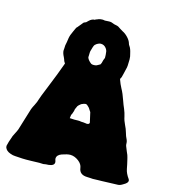

<svg xmlns="http://www.w3.org/2000/svg" viewBox="-135 -1042 1046 1172"><g transform="rotate(15 388.0 -455.5)"><path d="M454.6 -305.7C454.6 -307.6 454.1 -309.1 453.6 -309.6C453.6 -309.6 440.4 -368.2 440.4 -368.2C440.4 -368.2 432.6 -379.9 432.6 -379.9C427.2 -390.1 419.4 -398.9 410.2 -405.8C406.7 -408.2 403.3 -409.2 400.4 -409.2C394.5 -409.2 385.7 -406.2 374.5 -400.9C372.1 -398.4 370.1 -397 367.7 -395.5C367.2 -395 366.2 -394 365.7 -393.6C365.2 -392.6 364.3 -392.1 362.8 -391.6C355.5 -384.3 352.1 -379.4 352.1 -376.5C352.1 -376.5 345.2 -361.3 345.2 -361.3C345.2 -356 342.3 -344.7 335.9 -328.6C332.5 -325.7 330.1 -316.4 329.1 -300.3C339.4 -299.3 349.1 -298.8 358.9 -298.8C358.9 -298.8 381.8 -299.3 381.8 -299.3C390.1 -299.3 396.5 -298.8 400.9 -297.4C411.6 -297.4 421.9 -296.4 431.6 -294.9C433.1 -294.4 434.6 -293.9 437 -293.9C448.7 -293.9 454.6 -297.9 454.6 -305.7ZM394.5 -651.9C399.9 -652.3 405.3 -654.3 410.6 -657.7C416 -661.1 420.9 -664.1 425.3 -666C425.3 -666 430.2 -676.3 430.2 -676.3C433.1 -690.4 437 -701.7 441.4 -710.9C441.4 -725.6 440.9 -736.3 439.5 -743.2C439.5 -752.9 436 -762.2 429.2 -771C420.4 -782.2 409.2 -788.1 396 -788.1C388.2 -788.1 379.9 -785.6 371.6 -780.3C363.3 -774.9 357.9 -769.5 355.5 -763.2C353 -757.8 350.6 -749.5 347.7 -738.8C344.7 -730.5 343.3 -723.6 343.3 -717.8C343.3 -711.4 343.3 -705.1 342.8 -697.8C342.3 -694.3 342.3 -691.9 342.3 -689.9C343.3 -688.5 343.8 -686.5 343.8 -684.1C348.6 -673.8 357.4 -663.6 370.1 -654.3C373.5 -652.3 378.4 -651.4 385.3 -651.4C385.3 -651.4 394.5 -651.9 394.5 -651.9ZM565.4 -605.5C570.8 -589.4 578.1 -573.2 586.4 -557.6C597.2 -538.6 606.9 -515.1 616.2 -487.8C621.6 -471.7 627.9 -456.1 634.8 -440.4C641.1 -425.8 645.5 -411.1 648.9 -396C652.3 -378.9 658.2 -362.8 665.5 -348.1C672.9 -333.5 678.7 -318.8 682.6 -304.7C686.5 -290 691.9 -275.9 698.7 -262.7C701.2 -257.3 702.6 -251 703.1 -244.1C703.1 -237.3 703.6 -231.4 705.1 -226.1C709 -215.3 713.4 -204.6 717.8 -194.3C725.1 -179.2 729.5 -167.5 731 -159.2C731.4 -156.2 732.4 -152.3 733.9 -147.5C738.8 -127.9 742.7 -108.9 746.1 -90.8C749.5 -72.8 758.3 -53.7 772.9 -33.7C774.9 -30.3 775.9 -26.9 775.9 -23.4C775.9 -14.2 767.1 -4.9 750 4.4C737.3 12.7 726.6 16.6 717.3 16.6C710.9 16.6 695.8 17.1 672.4 18.1C648.9 19.5 630.9 20 618.2 20C607.4 20 598.6 20 592.3 20.5C580.1 21 569.3 21.5 560.5 21.5C556.2 21.5 551.8 21 546.9 20.5C540 20 532.7 19.5 524.9 19.5C491.7 19 473.6 4.4 470.2 -23.9C468.3 -39.1 459.5 -53.2 443.4 -65.4C427.2 -77.6 410.2 -84.5 391.6 -85C378.4 -85 360.8 -81.1 338.4 -73.2C318.4 -65.9 308.6 -54.7 308.6 -38.6C308.6 -36.6 309.1 -34.7 309.6 -32.7C312 -26.4 313.5 -21 313.5 -16.6C313.5 -2.4 301.8 6.3 277.8 8.8C267.6 8.8 256.3 9.8 245.1 12.2C236.8 11.7 228.5 11.2 220.2 11.2C207 11.2 189.9 11.7 168.5 12.7C168.5 12.7 136.7 13.2 136.7 13.2C125.5 13.2 117.7 13.2 113.3 12.7C89.4 10.7 73.7 9.8 67.4 9.8C57.1 9.8 46.4 7.3 35.2 2.9C17.1 -3.4 5.9 -13.7 1 -27.3C0.5 -29.8 0 -32.7 0 -35.2C0 -38.6 0.5 -42.5 2 -45.9C2 -50.3 8.3 -69.8 20.5 -104.5C23.9 -111.8 27.3 -119.1 31.2 -126C36.1 -135.3 40.5 -144 43.9 -153.3C51.3 -175.8 58.1 -198.2 64.5 -220.7C71.3 -244.6 78.6 -268.1 86.4 -292C90.3 -302.2 95.2 -312.5 100.6 -322.3C108.9 -338.4 114.3 -351.6 116.7 -361.8C119.1 -371.1 129.9 -398.9 149.4 -446.3C177.2 -514.6 198.7 -569.8 213.4 -611.8C213.4 -611.8 214.4 -614.7 214.4 -614.7C210.9 -620.1 209.5 -623 209 -623.5C208.5 -624 207.5 -625.5 206.5 -627.9C204.6 -634.8 201.7 -642.1 197.8 -650.4C189.5 -666 185.5 -679.2 185.5 -689.9C185.5 -693.4 186 -697.3 186.5 -701.2C186.5 -701.2 187.5 -722.2 187.5 -722.2C190.9 -737.3 193.4 -752.4 195.3 -768.1C197.3 -782.2 203.1 -798.8 212.9 -818.8C216.3 -825.2 219.2 -831.5 221.7 -837.9C223.6 -843.3 226.6 -846.7 230 -849.1C230 -849.1 253.4 -877.4 253.4 -877.4C255.9 -881.8 258.8 -884.8 262.2 -886.7C265.6 -888.7 269.5 -890.1 273.9 -891.6C279.8 -897 284.2 -900.9 287.1 -904.3C297.9 -914.6 309.6 -919.9 321.8 -919.9C321.8 -919.9 328.1 -924.3 328.1 -924.3C332.5 -924.3 335.4 -925.3 337.9 -927.7C346.7 -931.2 355.5 -933.1 364.7 -933.1C370.1 -933.1 375.5 -932.6 380.9 -931.2C380.9 -931.2 384.8 -931.2 384.8 -931.2C386.7 -931.2 388.7 -931.2 391.1 -931.6C393.6 -932.1 399.9 -932.6 409.7 -932.6C415 -932.6 420.4 -932.1 424.8 -930.7C437 -925.3 449.2 -921.9 462.4 -919.9C467.8 -918.5 473.6 -915.5 479 -911.1C481.4 -909.7 483.4 -908.2 485.8 -906.7C488.3 -905.3 490.2 -904.3 492.2 -902.8C496.1 -900.4 500 -897.9 504.4 -895.5C516.1 -890.1 527.8 -880.9 539.1 -868.7C550.3 -856.4 557.1 -844.7 559.6 -834.5C561 -829.1 563.5 -824.2 566.9 -819.8C573.2 -811.5 578.6 -797.9 583 -777.8C586.9 -765.6 588.9 -752.9 588.9 -740.7C588.9 -709.5 587.4 -689.5 584 -680.2C582 -674.3 579.6 -663.1 576.2 -647C572.8 -630.4 569.3 -619.6 565.9 -615.2C564.9 -613.8 564 -612.8 563.5 -611.3C563.5 -611.3 565.4 -605.5 565.4 -605.5Z"/></g></svg>

Font: Kaph
Style: Regular
Weight: 400
Designer: GGBotNet
Foundry: f0n7.com